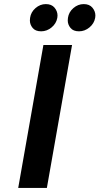

<svg xmlns="http://www.w3.org/2000/svg" viewBox="-20 -918 486 938"><path d="M181 -765Q153 -765 139.5 -781.5Q126 -798 126 -818Q126 -824 127 -831Q131 -859 153.5 -878.5Q176 -898 204 -898Q232 -898 246.5 -880.5Q261 -863 261 -842Q261 -837 260 -831Q255 -803 232 -784Q209 -765 181 -765ZM366 -765Q338 -765 324.5 -781.5Q311 -798 311 -818Q311 -824 312 -831Q316 -859 338.5 -878.5Q361 -898 389 -898Q417 -898 431.5 -880.5Q446 -863 446 -842Q446 -837 445 -831Q440 -803 417 -784Q394 -765 366 -765ZM332 -698 209 0H69L192 -698Z"/></svg>

Font: Fz Poppins SemBd
Style: Italic
Weight: 600
Italic angle: -10°
Designer: Ninad Kale (Devanagari), Jonny Pinhorn (Latin)
Foundry: Indian Type Foundry
Version: Vit hóa bi Vntype.Com & FontZin.Com